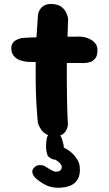

<svg xmlns="http://www.w3.org/2000/svg" viewBox="-20 -670 535 944"><path d="M250 0Q224 0 207.5 -10Q191 -20 182 -33.5Q173 -47 169.5 -57Q166 -67 166 -67Q162 -110 159 -162Q156 -214 155.5 -270.5Q155 -327 156 -384.5Q157 -442 160 -497Q163 -552 167 -601Q167 -601 169.5 -609Q172 -617 179.5 -627.5Q187 -638 201.5 -645Q216 -652 240 -650Q266 -648 281 -637Q296 -626 303 -612.5Q310 -599 312.5 -589Q315 -579 315 -579Q314 -541 312 -491.5Q310 -442 309 -387Q308 -332 308.5 -274.5Q309 -217 310 -161.5Q311 -106 314 -57Q314 -57 312.5 -48.5Q311 -40 305 -28.5Q299 -17 286 -8.5Q273 0 250 0ZM390 -360Q311 -360 241 -362.5Q171 -365 115 -366Q115 -366 104 -367.5Q93 -369 77.5 -374.5Q62 -380 50 -392.5Q38 -405 36 -425Q34 -444 41 -455.5Q48 -467 58.5 -472.5Q69 -478 77.5 -480.5Q86 -483 86 -483Q94 -484 116 -485Q138 -486 169 -487Q200 -488 235.5 -488.5Q271 -489 307 -489.5Q343 -490 375 -490Q375 -490 384 -489Q393 -488 405.5 -484.5Q418 -481 430.5 -473Q443 -465 451.5 -452.5Q460 -440 459 -420Q459 -396 448 -382.5Q437 -369 423.5 -365Q410 -361 400 -360.5Q390 -360 390 -360ZM259 253Q225 251 199.5 237Q174 223 153 204Q153 204 149 199Q145 194 141.5 186.5Q138 179 139 170Q140 161 150 152Q160 143 170.5 142Q181 141 189 143Q197 145 197 145Q214 155 225.5 162.5Q237 170 250 174Q264 175 271.5 171Q279 167 281.5 161Q284 155 284 148Q280 137 271.5 129Q263 121 252 115Q247 116 237.5 112Q228 108 220.5 102Q213 96 213 91Q206 71 206.5 47.5Q207 24 210 10Q210 10 212.5 2.5Q215 -5 223 -13Q231 -21 248 -20Q265 -19 273.5 -7Q282 5 282 5Q284 13 288.5 26.5Q293 40 294 56Q303 60 315.5 68Q328 76 340.5 89Q353 102 361.5 117Q370 132 372 149Q376 188 362 211.5Q348 235 321 244.5Q294 254 259 253Z"/></svg>

Font: Sour Gummy
Style: Bold
Weight: 700
Designer: Stefie Justprince
Foundry: Eifetstype
Version: Version 1.000